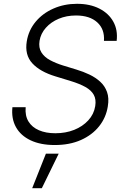

<svg xmlns="http://www.w3.org/2000/svg" viewBox="-20 -758 665 1019"><path d="M270.5 11.7Q195.3 11.7 142.6 -13.2Q89.8 -38.1 64.7 -83.3Q39.6 -128.4 45.9 -189H116.2Q112.3 -144 131.1 -113.3Q149.9 -82.5 186.8 -66.7Q223.6 -50.8 273.9 -50.8Q328.6 -50.8 373.8 -68.8Q418.9 -86.9 448.7 -119.4Q478.5 -151.9 485.4 -194.8Q491.2 -231 477.5 -255.1Q463.9 -279.3 433.1 -296.4Q402.3 -313.5 356.4 -327.6L274.9 -352.5Q192.4 -377.4 151.4 -422.1Q110.4 -466.8 122.1 -538.6Q131.8 -597.7 169.2 -642.6Q206.5 -687.5 263.7 -712.6Q320.8 -737.8 388.7 -737.8Q457.5 -737.8 507.3 -712.4Q557.1 -687 581.5 -642.8Q606 -598.6 599.1 -541H531.7Q536.1 -603 496.1 -639.4Q456.1 -675.8 383.3 -675.8Q333 -675.8 291.7 -658.4Q250.5 -641.1 223.4 -610.6Q196.3 -580.1 189.9 -541.5Q184.1 -504.9 199.7 -480Q215.3 -455.1 245.8 -438.7Q276.4 -422.4 312.5 -411.1L385.7 -388.7Q421.9 -377.9 454.6 -362.3Q487.3 -346.7 512 -324.2Q536.6 -301.8 548.1 -269.5Q559.6 -237.3 552.2 -193.4Q543 -134.3 506.1 -87.9Q469.2 -41.5 409.4 -14.9Q349.6 11.7 270.5 11.7ZM150.9 240.7 223.6 57.6H291.5L202.1 240.7Z"/></svg>

Font: Inter 17pt Light
Style: Italic
Weight: 300
Italic angle: -9.3988°
Version: Version 4.001;git-66647c0bb